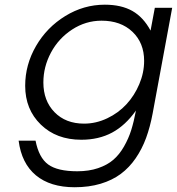

<svg xmlns="http://www.w3.org/2000/svg" viewBox="-20 -580 751 815"><path d="M59.1 17.1H130.9Q145 89.4 184.6 118.2Q224.1 147 308.1 147Q357.4 147 396.2 133.8Q435.1 120.6 460.9 98.4Q486.8 76.2 506.3 42Q525.9 7.8 537.1 -28.1Q548.3 -64 557.1 -110.8Q512.7 -47.9 456.1 -17.3Q399.4 13.2 325.2 13.2Q219.2 13.2 153.1 -51.3Q86.9 -115.7 86.9 -215.8Q86.9 -305.2 132.8 -384.5Q178.7 -463.9 257.1 -512Q335.4 -560.1 424.8 -560.1Q494.6 -560.1 541.5 -533.7Q588.4 -507.3 619.1 -450.2L637.2 -546.9H710.9L627.9 -98.1Q617.2 -41 600.1 5.6Q583 52.2 555.9 91.8Q528.8 131.3 492.7 158.2Q456.5 185.1 407 200Q357.4 214.8 296.9 214.8Q193.4 214.8 132.3 164.1Q71.3 113.3 59.1 17.1ZM336.9 -55.2Q387.7 -55.2 435.3 -77.9Q482.9 -100.6 516.8 -137.5Q550.8 -174.3 571.3 -222.9Q591.8 -271.5 591.8 -321.8Q591.8 -397.9 542.2 -445.1Q492.7 -492.2 411.1 -492.2Q343.8 -492.2 286.1 -454.6Q228.5 -417 196.3 -356.7Q164.1 -296.4 164.1 -230Q164.1 -152.3 211.4 -103.8Q258.8 -55.2 336.9 -55.2Z"/></svg>

Font: Involve
Style: Italic
Weight: 400
Italic angle: -10.5°
Designer: Stefan Peev
Foundry: Context Ltd.
Version: Version 1.001